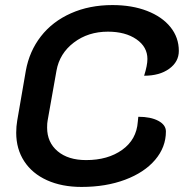

<svg xmlns="http://www.w3.org/2000/svg" viewBox="-20 -729 726 758"><path d="M44 -205Q44 -230 48 -253L82 -450Q96 -527 141.5 -585.5Q187 -644 260 -676.5Q333 -709 424 -709Q501 -709 560.5 -686Q620 -663 653 -622Q686 -581 686 -528Q686 -485 648 -457.5Q610 -430 549 -430Q562 -471 562 -496Q562 -544 518.5 -574Q475 -604 406 -604Q328 -604 271.5 -561Q215 -518 203 -450L168 -253Q166 -243 166 -225Q166 -167 207.5 -132Q249 -97 320 -97Q406 -97 462.5 -137.5Q519 -178 524 -248L526 -268Q575 -268 605 -252Q635 -236 635 -210Q635 -148 592.5 -98Q550 -48 474 -19.5Q398 9 302 9Q224 9 165.5 -17.5Q107 -44 75.5 -92.5Q44 -141 44 -205Z"/></svg>

Font: K2D SemiBold
Style: Italic
Weight: 600
Italic angle: -10°
Designer: Katatrad Aksorn Co.,Ltd.
Foundry: Cadson Demak Co.,Ltd.
Version: Version 1.000; ttfautohint (v1.6)